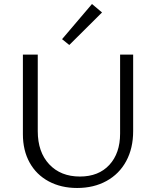

<svg xmlns="http://www.w3.org/2000/svg" viewBox="-20 -930 775 956"><path d="M94 -262V-658H168V-277Q168 -173 225 -112Q282 -51 378 -51Q471 -51 524.5 -109Q578 -167 578 -265V-658H643V-277Q643 -192 608.5 -128Q574 -64 510.5 -29Q447 6 364 6Q284 6 222.5 -27Q161 -60 127.5 -120.5Q94 -181 94 -262ZM289 -735 438 -910 488 -868 325 -706Z"/></svg>

Font: Ysabeau
Style: Regular
Weight: 400
Designer: Christian Thalmann (Catharsis Fonts)
Version: Version 0.003